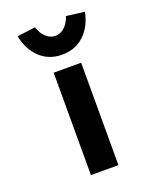

<svg xmlns="http://www.w3.org/2000/svg" viewBox="-143 -849 752 932"><g transform="rotate(-20 233.5 -383.5)"><path d="M163 0V-529H305V0ZM233 -597Q165 -597 119.5 -639.5Q74 -682 59 -755L153 -767Q164 -733 185.5 -713.5Q207 -694 233 -694Q259 -694 280.5 -713.5Q302 -733 313 -767L407 -755Q392 -682 346.5 -639.5Q301 -597 233 -597Z"/></g></svg>

Font: Lexend Peta SemiBold
Style: Regular
Weight: 600
Designer: Bonnie Shaver-Troup, Thomas Jockin
Foundry: Lexend
Version: Version 1.007